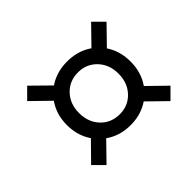

<svg xmlns="http://www.w3.org/2000/svg" viewBox="-117 -778 898 898"><g transform="rotate(-45 332.5 -328.5)"><path d="M351 -539Q412 -539 459.5 -512Q507 -485 534 -437.5Q561 -390 561 -329Q561 -268 534 -220.5Q507 -173 459.5 -145.5Q412 -118 351 -118Q290 -118 242.5 -145.5Q195 -173 167.5 -220.5Q140 -268 140 -329Q140 -390 167.5 -437.5Q195 -485 242.5 -512Q290 -539 351 -539ZM351 -467Q294 -467 257 -428Q220 -389 220 -329Q220 -268 257 -229Q294 -190 351 -190Q407 -190 444 -229Q481 -268 481 -329Q481 -389 444 -428Q407 -467 351 -467ZM139 -591 258 -474 207 -424 88 -540ZM205 -236 255 -185 139 -66 88 -117ZM494 -233 613 -117 562 -66 443 -182ZM562 -591 613 -540 497 -421 446 -472Z"/></g></svg>

Font: Work Sans
Style: Italic
Weight: 400
Italic angle: -13°
Designer: Wei Huang
Foundry: Wei Huang
Version: Version 2.012